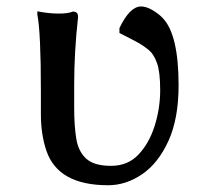

<svg xmlns="http://www.w3.org/2000/svg" viewBox="-20 -541 604 580"><path d="M92.8 -497.1V-506.8Q127.9 -500 157.2 -500Q186.5 -500 199.2 -505.9H201.2Q215.8 -505.9 215.8 -490.2V-489.3Q204.1 -383.8 204.1 -286.1V-213.9Q204.1 -161.1 210.4 -122.1Q216.8 -83 240.7 -61.5Q264.6 -40 315.4 -40Q366.2 -40 398.4 -74.2Q430.7 -108.4 447.3 -161.1Q463.9 -213.9 463.9 -269Q463.9 -324.2 454.1 -351.1Q444.3 -377.9 429.2 -390.1Q414.1 -402.3 401.4 -409.7Q388.7 -417 340.8 -441.4V-456.1Q372.1 -521.5 406.2 -521.5Q421.9 -521.5 440.9 -510.3Q460 -499 471.7 -486.3Q519.5 -436.5 519.5 -283.2Q519.5 -182.6 488.8 -115.2Q458 -47.9 409.2 -14.6Q360.4 18.6 306.6 18.6Q155.3 18.6 120.1 -85.9Q103.5 -134.8 103.5 -196.3V-266.6Q103.5 -443.4 92.8 -497.1Z"/></svg>

Font: GenEi LateMin P v2
Style: Medium
Weight: 500
Designer: o_tamon (Modified)
Foundry: o_tamon / Adobe Systems Incorporated / FONT 910 / Philipp H. Poll
Version: Version 2.1;Original Version 1.004